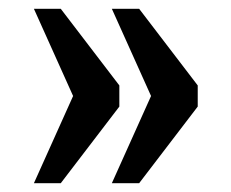

<svg xmlns="http://www.w3.org/2000/svg" viewBox="-20 -488 525 436"><path d="M234 -72H296L429 -246V-294L296 -468H234L323 -270ZM57 -72H118L251 -246V-294L118 -468H57L146 -270Z"/></svg>

Font: Noto Serif Devanagari Condensed
Style: Bold
Weight: 700
Width: 3
Designer: Universal Thirst, Indian Type Foundry and the Monotype Design Team
Foundry: Monotype Imaging Inc.
Version: Version 2.004